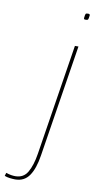

<svg xmlns="http://www.w3.org/2000/svg" viewBox="-223 -752 507 1015"><g transform="rotate(10 31.0 -245.0)"><path d="M164 -710Q175 -710 174 -702Q172 -684 169.5 -680Q167 -676 157 -676Q152 -676 149.5 -677Q147 -678 147 -684Q149 -703 151.5 -706.5Q154 -710 164 -710ZM144 -530 49 71Q38 143 11.5 181.5Q-15 220 -64 220Q-76 220 -92.5 218Q-109 216 -121 211L-116 194Q-101 199 -89 201Q-77 203 -66 203Q-22 203 -0.5 166Q21 129 31 66L125 -530Z"/></g></svg>

Font: Georama Thin
Style: Italic
Weight: 100
Italic angle: -9°
Designer: Jean-Baptiste Levee
Foundry: Production Type
Version: Version 1.000